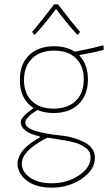

<svg xmlns="http://www.w3.org/2000/svg" viewBox="-20 -668 512 880"><path d="M136 -510 127 -522Q165 -565 228 -648H246Q309 -565 347 -522L338 -510H333Q285 -563 237 -627Q189 -563 141 -510ZM229 -456Q284 -456 323 -431Q397 -445 451 -460L455 -457V-439Q408 -427 346 -416L344 -413Q383 -372 383 -304Q383 -233 341 -191.5Q299 -150 226 -150Q184 -150 151 -164Q96 -129 96 -107Q96 -81 146 -67Q196 -53 255.5 -47.5Q315 -42 365 -17Q415 8 415 55Q415 110 355.5 151Q296 192 216 192Q145 192 102.5 159.5Q60 127 60 77Q65 43 89 16.5Q113 -10 162 -38V-43Q75 -62 75 -111Q80 -136 132 -171V-174Q71 -215 71 -301Q71 -374 113 -415Q155 -456 229 -456ZM229 -436Q164 -436 127 -400Q90 -364 90 -301Q90 -240 126 -205Q162 -170 226 -170Q290 -170 327 -205.5Q364 -241 364 -304Q364 -366 328 -401Q292 -436 229 -436ZM80 82Q80 119 117 145.5Q154 172 216 172Q288 172 341.5 136Q395 100 395 55Q395 40 389.5 28.5Q384 17 371 8.5Q358 0 346.5 -6Q335 -12 312 -17Q289 -22 276.5 -24.5Q264 -27 236 -31Q208 -35 197 -37Q80 22 80 82Z"/></svg>

Font: Alegreya Sans Thin
Style: Regular
Weight: 100
Designer: Juan Pablo del Peral
Foundry: Huerta Tipografica
Version: Version 2.007